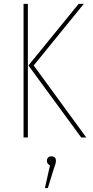

<svg xmlns="http://www.w3.org/2000/svg" viewBox="-20 -701 473 979"><path d="M122.1 -681.2V0H100.1V-681.2ZM407.2 -681.2 151.9 -367.2 419.9 0H394L125 -367.2L380.9 -681.2ZM242.2 96.2Q265.1 96.2 265.1 119.1Q265.1 123.5 264.2 128.4Q263.2 133.3 262.2 136.7Q261.2 140.1 258.1 149.2Q254.9 158.2 252.9 164.1L224.1 257.8H209L234.9 142.1Q219.2 135.3 219.2 119.1Q219.2 108.9 225.1 102.5Q231 96.2 242.2 96.2Z"/></svg>

Font: Fira Sans Compressed Thin
Style: Regular
Weight: 100
Width: 1
Designer: Carrois Corporate & Edenspiekermann AG
Foundry: Carrois Corporate GbR & Edenspiekermann AG
Version: Version 4.203;PS 004.203;hotconv 1.0.88;makeotf.lib2.5.64775